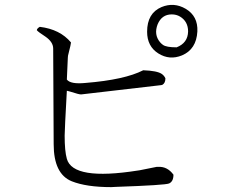

<svg xmlns="http://www.w3.org/2000/svg" viewBox="-20 -755 960 787"><path d="M789 -626Q785 -553 726 -528Q675 -507 629 -536Q583 -565 583 -625Q583 -701 642 -726Q693 -747 741 -719Q792 -689 789 -626ZM704 -561Q750 -579 751 -626Q751 -667 718 -687Q703 -696 684 -696Q643 -696 626 -655Q610 -613 636 -582Q641 -576 648 -571Q662 -561 704 -561ZM691 -39Q691 -11 673 -3Q657 4 455 11Q441 12 436 12Q334 12 274 -12Q200 -42 200 -164L198 -556Q198 -583 166 -605Q138 -623 131 -631Q131 -638 143 -645Q226 -635 271 -581Q271 -575 261 -536Q258 -526 258 -518L254 -429Q269 -409 330 -415Q491 -428 567 -467Q624 -465 643 -452Q653 -445 658 -434Q658 -414 645 -407Q642 -406 640 -406L313 -368Q306 -367 266 -380Q259 -382 254 -383Q245 -221 245 -199Q245 -136 254 -104Q279 -14 545 -56L552 -57L622 -71Q625 -71 629 -71Q666 -73 691 -39Z"/></svg>

Font: cwTeXKai
Style: Medium
Weight: 500
Version: Version 1.17